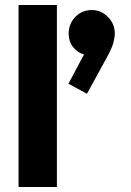

<svg xmlns="http://www.w3.org/2000/svg" viewBox="-20 -746 522 766"><path d="M54 0V-726H207V0ZM327 -372 253 -412 326 -549 371 -561Q364 -547 354 -537Q344 -527 331 -527Q302 -527 278 -551Q254 -575 254 -612Q254 -651 280.5 -678.5Q307 -706 346 -706Q383 -706 410.5 -678.5Q438 -651 438 -612Q438 -596 432 -574.5Q426 -553 408 -520Z"/></svg>

Font: Outfit
Style: Bold
Weight: 700
Designer: Rodrigo Fuenzalida
Foundry: fragTYPE
Version: Version 1.100;gftools[0.9.27]